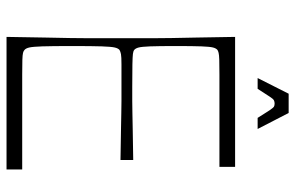

<svg xmlns="http://www.w3.org/2000/svg" viewBox="-178 -726 904 588"><g transform="rotate(90 274.0 -432.0)"><path d="M93 0Q94 -72 95 -118Q96 -164 96.5 -194.5Q97 -225 97 -247.5Q97 -270 97 -293.5Q97 -317 97 -350Q97 -383 97 -406.5Q97 -430 97 -452.5Q97 -475 96.5 -505.5Q96 -536 95 -582Q94 -628 93 -700H491V-652Q471 -652 448 -652Q425 -652 399 -652Q373 -652 346 -652Q319 -652 290 -652Q238 -652 208 -652Q178 -652 163 -651.5Q148 -651 142 -649.5Q136 -648 133 -646Q128 -642 125.5 -632.5Q123 -623 122 -597Q121 -571 121 -518Q121 -466 122 -440Q123 -414 125.5 -404.5Q128 -395 133 -391Q137 -388 145.5 -387Q154 -386 177 -385.5Q200 -385 246 -385Q273 -385 289.5 -385Q306 -385 326 -385.5Q346 -386 379 -386.5Q412 -387 470 -388V-349Q412 -350 379 -350.5Q346 -351 326 -351.5Q306 -352 289.5 -352Q273 -352 246 -352Q200 -352 177 -352Q154 -352 146 -350.5Q138 -349 133 -346Q128 -342 125.5 -331.5Q123 -321 122 -291.5Q121 -262 121 -200Q121 -139 122 -109.5Q123 -80 125.5 -69.5Q128 -59 133 -55Q136 -52 142 -50.5Q148 -49 163 -48.5Q178 -48 208 -48Q238 -48 290 -48Q320 -48 348 -48Q376 -48 402 -48Q428 -48 452.5 -48Q477 -48 499 -48V0ZM219 -769 267 -864H326L375 -769H341Q325 -795 317.5 -806Q310 -817 306.5 -819Q303 -821 297 -821Q292 -821 287.5 -819Q283 -817 276 -806Q269 -795 252 -769Z"/></g></svg>

Font: Ojuju Light
Style: Regular
Weight: 300
Designer: Chisaokwu Joboson, Mirko Velimirovic
Foundry: Udi Foundry
Version: Version 1.000